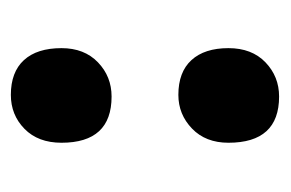

<svg xmlns="http://www.w3.org/2000/svg" viewBox="-108 -400 522 345"><g transform="rotate(90 152.5 -228.0)"><path d="M67 -78Q67 -119 92.5 -143.5Q118 -168 154 -168Q237 -168 237 -78Q237 -36 212 -11.5Q187 13 151 13Q110 13 88.5 -10.5Q67 -34 67 -78ZM67 -378Q67 -420 92.5 -444.5Q118 -469 154 -469Q237 -469 237 -378Q237 -337 211.5 -312.5Q186 -288 151 -288Q110 -288 88.5 -311.5Q67 -335 67 -378Z"/></g></svg>

Font: BitterBold
Style: Bold
Weight: 700
Designer: Sol Matas
Foundry: Sol Matas
Version: Version 001.001